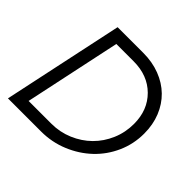

<svg xmlns="http://www.w3.org/2000/svg" viewBox="-172 -875 1051 1051"><g transform="rotate(45 353.0 -350.0)"><path d="M22 0 171 -700H369Q440 -700 498.5 -677.5Q557 -655 598.5 -614.5Q640 -574 663 -517Q686 -460 686 -391Q686 -310 654 -238.5Q622 -167 566.5 -114.5Q511 -62 436.5 -31Q362 0 278 0ZM365 -630H231L112 -70H288Q354 -70 413 -95Q472 -120 515.5 -163Q559 -206 584 -264.5Q609 -323 609 -389Q609 -496 541.5 -563Q474 -630 365 -630Z"/></g></svg>

Font: Red Hat Display
Style: Italic
Weight: 400
Italic angle: -12°
Designer: Pentagram / MCKL
Foundry: Pentagram / MCKL
Version: Version 1.003; Red Hat Display Italic